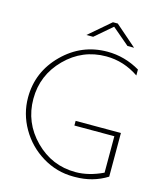

<svg xmlns="http://www.w3.org/2000/svg" viewBox="-136 -1042 966 1151"><g transform="rotate(15 346.5 -466.5)"><path d="M357 -286V-315H638V-44Q550 11 440 11H429Q326 11 237 -43Q148 -97 96.5 -186.5Q45 -276 45 -377Q45 -536 160 -650.5Q275 -765 435 -765Q542 -765 638 -709V-672Q544 -736 435 -736Q288 -736 183 -630.5Q78 -525 78 -377.5Q78 -230 183 -124Q288 -18 435 -18Q517 -18 605 -60V-286ZM450 -944 582 -829H541L434 -920L328 -829H286L420 -944Z"/></g></svg>

Font: Poiret One
Style: Regular
Weight: 400
Designer: Denis Masharov
Foundry: Denis Masharov
Version: Version 1.001